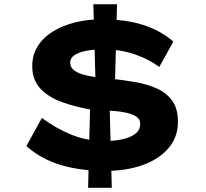

<svg xmlns="http://www.w3.org/2000/svg" viewBox="-20 -808 985 919"><path d="M484.3 10Q363.7 10 269.7 -18.6Q175.6 -47.1 106.2 -108.8L180.5 -243.6Q245.8 -194.6 320.6 -163.8Q395.5 -132.9 481.9 -132.9Q523 -132.9 561.8 -140.6Q600.6 -148.2 625.8 -166.2Q651.1 -184.2 651.1 -215.8Q651.1 -237.3 632.7 -249.6Q614.2 -261.9 585.9 -268.1Q557.5 -274.4 527.2 -276.7Q497 -278.9 473.8 -278.8Q450.6 -278.6 442.6 -278.9Q348.5 -293.2 279.1 -318.4Q209.7 -343.5 172 -385.4Q134.3 -427.2 134.3 -490.9Q134.3 -545.1 160.7 -587.1Q187 -629 233.6 -657.5Q280.1 -686 340.3 -700.9Q400.5 -715.7 468.3 -715.7Q578.3 -715.7 662.6 -689.5Q746.9 -663.2 809.7 -608.8L742.3 -487.3Q693 -524.7 624.4 -548.2Q555.7 -571.7 473.3 -571.7Q428.5 -571.7 392.9 -564.8Q357.4 -558 336.7 -544.2Q316 -530.5 316 -508.7Q316 -486.3 333.5 -472.4Q351 -458.6 379.3 -450.7Q407.6 -442.8 441.4 -438.5Q475.1 -434.3 507.6 -431.7Q567.6 -425.3 625.4 -415.4Q683.1 -405.6 729.7 -384.9Q776.2 -364.3 804 -326.4Q831.7 -288.5 831.7 -225.2Q831.7 -151.4 786.4 -98.7Q741.1 -46 663 -18Q584.9 10 484.3 10ZM401.7 91 413.2 -374.5 503.6 -341.5 515.1 91ZM528.6 -340.3 438.3 -373.3 426.8 -787.7H540.1Z"/></svg>

Font: Lexend Zetta
Style: Regular
Weight: 400
Designer: Bonnie Shaver-Troup, Thomas Jockin
Foundry: Lexend
Version: Version 1.007